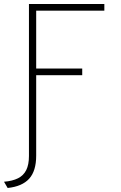

<svg xmlns="http://www.w3.org/2000/svg" viewBox="-34 -720 604 955"><path d="M110 0V-700H485V-667H146V-379H375V-346H146V0ZM4 215 -14 184Q28 180.5 55.5 166.8Q83 153 96.5 126Q110 99 110 56V-10H146V54Q146 130.5 111 169Q76 207.5 4 215Z"/></svg>

Font: Overpass Thin
Style: Regular
Weight: 250
Designer: Delve Withrington, Dave Bailey, Thomas Jockin
Foundry: Delve Fonts LLC
Version: Version 4.000